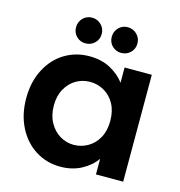

<svg xmlns="http://www.w3.org/2000/svg" viewBox="-112 -852 901 961"><g transform="rotate(15 339.0 -372.0)"><path d="M33 -279Q33 -363 66.5 -428Q100 -493 157.5 -528Q215 -563 286 -563Q348 -563 394.5 -538Q441 -513 469 -475V-554H610V0H469V-81Q442 -42 394.5 -16.5Q347 9 285 9Q215 9 157.5 -27Q100 -63 66.5 -128.5Q33 -194 33 -279ZM469 -277Q469 -328 449 -364.5Q429 -401 395 -420.5Q361 -440 322 -440Q283 -440 250 -421Q217 -402 196.5 -365.5Q176 -329 176 -279Q176 -229 196.5 -191.5Q217 -154 250.5 -134Q284 -114 322 -114Q361 -114 395 -133.5Q429 -153 449 -189.5Q469 -226 469 -277ZM248 -620Q220 -620 201 -639Q182 -658 182 -686Q182 -714 201 -733.5Q220 -753 248 -753Q276 -753 295.5 -733.5Q315 -714 315 -686Q315 -658 295.5 -639Q276 -620 248 -620ZM433 -620Q405 -620 386 -639Q367 -658 367 -686Q367 -714 386 -733.5Q405 -753 433 -753Q461 -753 480.5 -733.5Q500 -714 500 -686Q500 -658 480.5 -639Q461 -620 433 -620Z"/></g></svg>

Font: MSTAGE SemiBold
Style: Regular
Weight: 600
Designer: Ninad Kale (Devanagari), Jonny Pinhorn (Latin)
Foundry: Indian Type Foundry
Version: 4.004